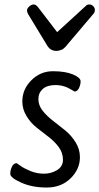

<svg xmlns="http://www.w3.org/2000/svg" viewBox="-20 -826 445 860"><path d="M55 -95Q56 -95 71.5 -83.5Q87 -72 116 -60Q145 -48 177 -48Q209 -48 235.5 -64Q262 -80 262 -110.5Q262 -141 243.5 -166.5Q225 -192 198 -212.5Q171 -233 144 -254.5Q117 -276 98.5 -306.5Q80 -337 80 -372Q80 -426 120.5 -466.5Q161 -507 217 -507Q273 -507 307 -492.5Q341 -478 341 -462Q341 -446 333.5 -431Q326 -416 314 -416Q313 -416 302 -423Q267 -445 229 -445Q191 -445 171.5 -427.5Q152 -410 152 -382Q152 -354 171 -330Q190 -306 217.5 -285Q245 -264 272.5 -241.5Q300 -219 319 -188Q338 -157 338 -122Q338 -68 296 -27Q254 14 189 14Q124 14 75 -8Q26 -30 26 -47Q26 -64 33.5 -79.5Q41 -95 55 -95ZM366 -801Q371 -806 380.5 -806Q390 -806 397.5 -798.5Q405 -791 405 -782Q405 -773 401 -767L284 -629Q283 -628 279.5 -623.5Q276 -619 273.5 -616.5Q271 -614 266.5 -610Q262 -606 258 -604Q244 -598 233 -598Q206 -598 192 -621L107 -761Q101 -771 101 -779.5Q101 -788 111 -797Q121 -806 131 -806Q141 -806 151 -793L236 -682Z"/></svg>

Font: Kite One
Style: Regular
Weight: 400
Designer: Eduardo Rodriguez Tunni
Foundry: Eduardo Rodriguez Tunni
Version: Version 1.001